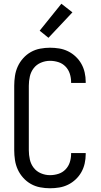

<svg xmlns="http://www.w3.org/2000/svg" viewBox="-20 -998 540 1026"><path d="M247 8Q221 8 194.5 3Q168 -2 145 -15Q122 -28 104 -48Q86 -68 75 -92Q64 -116 60 -142.5Q56 -169 56 -195V-540Q56 -566 60 -592.5Q64 -619 75 -643Q86 -667 104 -687Q122 -707 145 -720Q168 -733 194.5 -738Q221 -743 247 -743Q272 -743 296.5 -739Q321 -735 343.5 -724Q366 -713 384.5 -695.5Q403 -678 415 -656.5Q427 -635 432.5 -610.5Q438 -586 438 -561V-555H360V-559Q360 -582 353 -604Q346 -626 330 -642.5Q314 -659 292 -666Q270 -673 247 -673Q222 -673 198.5 -663Q175 -653 160 -633.5Q145 -614 139.5 -589.5Q134 -565 134 -540V-195Q134 -170 139.5 -145.5Q145 -121 160 -101.5Q175 -82 198.5 -72Q222 -62 247 -62Q270 -62 292 -69Q314 -76 330 -92.5Q346 -109 353 -131Q360 -153 360 -176V-180H438V-174Q438 -149 432.5 -124.5Q427 -100 415 -78.5Q403 -57 384.5 -39.5Q366 -22 343.5 -11Q321 0 296.5 4Q272 8 247 8ZM239 -796 192 -834 308 -978 367 -932Z"/></svg>

Font: HulyMono
Style: Regular
Weight: 400
Monospace: yes
Designer: Belleve Invis
Foundry: Belleve Invis
Version: Version 33.2.5; ttfautohint (v1.8.4)